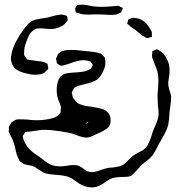

<svg xmlns="http://www.w3.org/2000/svg" viewBox="-20 -760 773 840"><path d="M318 -737Q321 -739 330 -739Q344 -741 360.5 -737.5Q377 -734 383 -733Q404 -730 425 -730Q439 -730 467 -732L490 -734Q492 -734 494 -734.5Q496 -735 499 -734Q501 -734 503 -732.5Q505 -731 507 -730Q508 -729 512.5 -727.5Q517 -726 517 -725V-724Q517 -722 513 -714L510 -706Q507 -704 505 -703Q503 -702 502 -702L491 -697Q488 -696 483 -696Q478 -696 475 -695Q463 -694 439 -696L414 -697H391Q369 -695 346 -697Q331 -699 322 -703L314 -705Q309 -710 309 -723Q315 -735 318 -737ZM183 -483Q184 -482 185.5 -482Q187 -482 188 -481Q189 -479 189 -472Q192 -462 191 -458Q187 -454 187 -454Q184 -452 180.5 -448Q177 -444 174 -442Q160 -433 133 -433Q118 -433 98 -438Q62 -446 46 -460Q39 -467 34 -477.5Q29 -488 28 -499V-505Q28 -516 32 -532Q44 -577 82 -629Q94 -645 102 -654Q110 -663 121 -669Q135 -675 156.5 -678Q178 -681 187 -683Q196 -685 211 -689.5Q226 -694 237 -695Q241 -696 249 -696Q255 -696 258 -695L268 -692Q269 -691 270.5 -691Q272 -691 273 -690Q275 -688 275 -679Q275 -678 276 -675.5Q277 -673 276 -672Q276 -670 273.5 -667Q271 -664 270 -663Q263 -653 253.5 -647.5Q244 -642 229 -637Q217 -633 203 -633Q192 -633 174 -635Q168 -636 154 -636Q141 -636 135 -633Q135 -633 126 -627Q113 -618 106 -603.5Q99 -589 92 -568Q86 -550 86 -539Q86 -536 85.5 -529Q85 -522 86 -519Q87 -516 90 -512.5Q93 -509 94 -507L99 -500Q102 -499 107.5 -498.5Q113 -498 116 -497Q126 -495 144 -493Q163 -491 171 -489ZM560 -682Q565 -683 571 -681Q591 -680 607.5 -668Q624 -656 634 -638Q636 -634 639.5 -629Q643 -624 644 -620Q645 -617 644.5 -613Q644 -609 644 -607L645 -599Q644 -598 641.5 -597.5Q639 -597 637 -597Q635 -596 630.5 -594.5Q626 -593 624 -594Q620 -594 614.5 -597.5Q609 -601 607 -602Q602 -604 595.5 -609.5Q589 -615 587 -617Q570 -632 555 -641Q550 -644 542 -652Q538 -654 537 -656Q536 -657 537 -658.5Q538 -660 538 -661Q538 -662 539 -667Q540 -672 543 -676Q556 -681 560 -682ZM722 -272Q720 -233 716 -214Q710 -191 696.5 -167.5Q683 -144 679 -137Q671 -123 668 -116Q659 -97 647 -80Q637 -67 617 -53Q599 -38 598 -37L584 -21Q570 -5 562 2L554 9Q544 14 523 14Q484 14 467 21Q459 24 448.5 31.5Q438 39 430 44Q405 60 383 60Q353 60 326 43Q318 38 302.5 26.5Q287 15 270 11Q256 7 226 5Q196 3 181 -1Q169 -4 149 -18Q135 -29 125 -33Q119 -35 104.5 -37.5Q90 -40 83 -43Q79 -45 76.5 -47.5Q74 -50 72 -51L65 -56L62 -64Q56 -76 52 -88Q50 -97 46 -114.5Q42 -132 37 -144Q34 -152 30 -159Q26 -166 23 -174L18 -184L19 -198V-204Q19 -207 22.5 -212Q26 -217 27 -219Q30 -225 32 -226Q33 -227 39 -230L51 -237Q57 -238 72 -238Q87 -238 98 -237Q109 -236 117 -235Q125 -234 142 -234Q169 -234 198 -240Q202 -241 212.5 -244Q223 -247 229 -251Q234 -254 237 -259Q244 -266 244 -266Q246 -268 245.5 -272Q245 -276 245 -277Q247 -283 247 -288Q246 -297 241.5 -308Q237 -319 235 -324Q228 -344 228 -367Q228 -387 234 -405Q240 -423 251 -431Q261 -439 286 -441Q302 -443 311 -443Q342 -445 356 -449L371 -456Q374 -456 376 -458Q378 -459 379.5 -462.5Q381 -466 382 -468L386 -475Q386 -478 382 -482Q381 -483 379 -486.5Q377 -490 375 -491Q374 -492 372 -492Q370 -492 368 -493Q352 -497 346 -497Q319 -496 285 -482Q267 -476 258 -474Q256 -474 252 -473Q248 -472 246 -473Q243 -473 239 -476Q235 -479 234 -480L229 -483Q228 -485 228 -489Q225 -504 225 -504L230 -514Q232 -522 235 -525Q236 -526 241 -529Q246 -534 252 -537Q255 -538 260 -538.5Q265 -539 267 -540Q278 -542 292 -541.5Q306 -541 312 -541Q337 -539 389 -533Q401 -532 415 -527L422 -525Q422 -525 432 -515Q438 -509 438 -509Q440 -503 440 -499Q441 -495 441 -486Q441 -473 437 -462Q423 -425 405 -412Q395 -405 381.5 -400.5Q368 -396 357.5 -393.5Q347 -391 339 -389Q323 -386 311 -379L304 -375L299 -365Q294 -358 294 -354V-353Q294 -352 297 -343Q297 -340 299 -332L306 -324Q317 -307 333 -303Q349 -297 358 -296Q378 -294 408 -288Q429 -284 440 -278Q451 -271 457.5 -260Q464 -249 464 -236Q464 -227 463 -223Q460 -206 446.5 -196.5Q433 -187 418 -180.5Q403 -174 397 -171Q388 -166 377.5 -162Q367 -158 358 -158Q343 -158 317 -168Q305 -173 295 -176Q285 -179 242 -186Q200 -192 179 -192Q164 -192 156 -191L109 -184L96 -183Q95 -182 93 -182.5Q91 -183 90 -182Q89 -181 87.5 -178Q86 -175 86 -174Q80 -168 80 -165V-163Q80 -158 83 -149Q84 -146 91 -132Q104 -106 139 -83Q143 -80 148 -77Q153 -74 159 -69Q164 -65 175 -56.5Q186 -48 195 -43Q220 -29 260 -33Q269 -34 281 -36Q293 -38 301 -38Q317 -38 325 -34Q329 -33 344 -23Q353 -15 362 -11Q372 -7 383 -7Q397 -7 423 -17L446 -24Q458 -27 472 -27Q476 -28 488.5 -29.5Q501 -31 511 -35Q526 -42 543 -61L561 -78Q569 -83 575 -86.5Q581 -90 586 -93Q608 -103 617 -113Q632 -129 644 -170Q646 -175 647.5 -181Q649 -187 652 -193Q655 -199 661 -213.5Q667 -228 670.5 -240Q674 -252 674 -263Q674 -274 673 -282Q672 -290 671 -296Q669 -328 669 -343Q669 -350 671 -364Q673 -394 673 -410Q673 -431 668 -449Q664 -463 656 -481L646 -508Q645 -511 645 -516Q645 -523 646 -527Q646 -534 647 -536Q648 -537 652.5 -538.5Q657 -540 658 -541Q664 -544 666 -544Q669 -544 678 -538Q698 -529 712 -498Q722 -477 722 -450Q722 -439 721 -433Q720 -425 718 -413.5Q716 -402 716 -394Q716 -383 720.5 -369Q725 -355 727 -347Q730 -335 728 -317ZM365 -225Q367 -227 367 -227Q367 -228 368 -228.5Q369 -229 368 -229Q368 -229 366 -227Q357 -223 357 -220Q357 -219 360 -220Q365 -225 365 -225Z"/></svg>

Font: Rubik-Burned
Style: Regular
Weight: 400
Designer: NaN (generative design), Hubert & Fischer (Rubik source font outlines)
Foundry: NaN, Hubert & Fischer
Version: Version 1.000